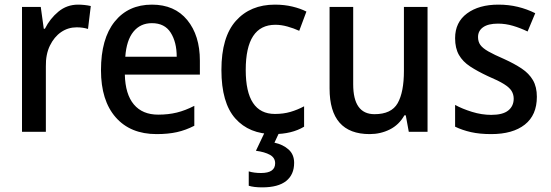

<svg xmlns="http://www.w3.org/2000/svg" viewBox="-20 -569 2377 829"><path d="M317 -549Q330 -549 344.5 -547.5Q359 -546 372 -543L360 -444Q338 -451 311 -451Q274 -451 244 -430.5Q214 -410 195.5 -372Q177 -334 178 -282V0H75V-539H156L169 -445H174Q196 -489 232.5 -519Q269 -549 317 -549Z M636 -549Q734 -549 788.5 -482.5Q843 -416 843 -307V-247H519Q521 -162 558 -118Q595 -74 663 -74Q707 -74 743.5 -83Q780 -92 819 -112V-26Q782 -7 744 1.5Q706 10 656 10Q543 10 479.5 -62.5Q416 -135 416 -266Q416 -402 475 -475.5Q534 -549 636 -549ZM636 -469Q586 -469 556 -432Q526 -395 521 -324H743Q743 -387 717 -428Q691 -469 636 -469Z M1161 10Q1056 10 996 -57.5Q936 -125 936 -267Q936 -409 998.5 -479Q1061 -549 1167 -549Q1208 -549 1243 -540.5Q1278 -532 1303 -519L1272 -436Q1248 -447 1221 -454.5Q1194 -462 1169 -462Q1041 -462 1041 -267Q1041 -77 1167 -77Q1204 -77 1234.5 -86Q1265 -95 1293 -110V-22Q1240 10 1161 10ZM1250 134Q1250 185 1215.5 212.5Q1181 240 1112 240Q1076 240 1054 233V171Q1077 178 1107 178Q1168 178 1168 136Q1168 112 1145.5 99.5Q1123 87 1085 82L1124 0H1187L1165 47Q1202 55 1226 76.5Q1250 98 1250 134Z M1826 -539V0H1745L1732 -71H1726Q1703 -30 1663 -10Q1623 10 1576 10Q1403 10 1403 -187V-539H1505V-205Q1505 -76 1597 -76Q1670 -76 1697 -123.5Q1724 -171 1724 -263V-539Z M2298 -151Q2298 -72 2246 -31Q2194 10 2101 10Q2051 10 2013.5 1.5Q1976 -7 1945 -22V-116Q1976 -99 2018 -86Q2060 -73 2101 -73Q2151 -73 2174.5 -92Q2198 -111 2198 -143Q2198 -161 2189 -176Q2180 -191 2156 -206Q2132 -221 2087 -240Q2042 -261 2010 -282Q1978 -303 1961.5 -332Q1945 -361 1945 -404Q1945 -473 1996.5 -511Q2048 -549 2132 -549Q2176 -549 2215.5 -539.5Q2255 -530 2291 -512L2258 -433Q2227 -448 2195 -457.5Q2163 -467 2130 -467Q2088 -467 2066 -451.5Q2044 -436 2044 -409Q2044 -389 2054 -375Q2064 -361 2088.5 -347Q2113 -333 2157 -314Q2201 -294 2232.5 -273Q2264 -252 2281 -223Q2298 -194 2298 -151Z"/></svg>

Font: Noto Sans Thai SemCond Med
Style: Regular
Weight: 500
Width: 4
Designer: Monotype Design Team
Foundry: Monotype Imaging Inc.
Version: Version 2.002; ttfautohint (v1.8.4.7-5d5b)